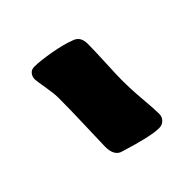

<svg xmlns="http://www.w3.org/2000/svg" viewBox="-25 -413 355 355"><g transform="rotate(45 152.0 -236.0)"><path d="M33.7 -193.8Q33.7 -208 38.3 -234.9Q43 -261.7 49.8 -278.8Q54.7 -293.5 73.7 -293.5Q90.3 -293.5 121.6 -292Q152.8 -290.5 165.5 -290.5Q190.9 -290.5 219 -293Q247.1 -295.4 258.3 -295.4Q266.6 -295.4 272 -290Q277.3 -284.7 277.3 -276.4Q277.3 -254.9 259.3 -197.3Q254.9 -181.6 231 -181.6Q222.7 -181.6 180.4 -183.1Q138.2 -184.6 105.5 -184.6Q94.7 -184.6 75 -181.2Q55.2 -177.7 50.8 -177.7Q43.9 -177.7 38.8 -181.9Q33.7 -186 33.7 -193.8Z"/></g></svg>

Font: Cooper* SemiBold
Style: Italic
Weight: 600
Italic angle: -7°
Designer: Owen Earl
Foundry: indestructible type*
Version: Version 0.001